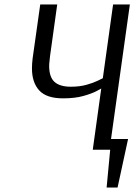

<svg xmlns="http://www.w3.org/2000/svg" viewBox="-20 -670 620 859"><path d="M470 0H395L433 -274Q432 -273 411 -262Q390 -251 352.5 -240.5Q315 -230 262 -230Q188 -230 155.5 -265.5Q123 -301 123 -364Q123 -385 126 -409L160 -650H236L204 -420Q203 -407 201.5 -396Q200 -385 200 -375Q200 -325 224 -303.5Q248 -282 297 -282Q336 -282 366.5 -290.5Q397 -299 416.5 -308.5Q436 -318 440 -320L486 -650H561ZM457 169 473 0H395L402 -48H553L506 169Z"/></svg>

Font: Arsenal SC
Style: Italic
Weight: 400
Italic angle: -9.10001°
Designer: Andrij Shevchenko
Foundry: Stairsfor
Version: Version 2.001; ttfautohint (v1.8.4.7-5d5b)